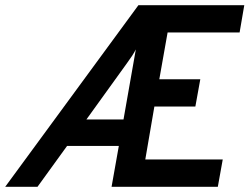

<svg xmlns="http://www.w3.org/2000/svg" viewBox="-47 -720 962 740"><path d="M-27 0 486.5 -700H894.5L876.5 -595H599L567 -414.5H725L706 -309.5H548L513 -105.5H811.5L792.5 0H383L411 -157.5H211.5L97.5 0ZM286 -259.5H429L476.5 -529.5Q470.5 -517.5 461.2 -503.5Q452 -489.5 442 -476Z"/></svg>

Font: Overpass SemiBold
Style: Italic
Weight: 600
Italic angle: -10°
Designer: Delve Withrington, Dave Bailey, Thomas Jockin
Foundry: Delve Fonts LLC
Version: Version 4.000